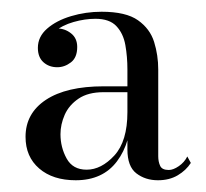

<svg xmlns="http://www.w3.org/2000/svg" viewBox="-20 -783 350 327"><path d="M249 -476Q227.5 -476 212.2 -487.8Q197 -499.5 197 -528.5V-664.5Q197 -686.5 193.5 -706.2Q190 -726 178.2 -738.5Q166.5 -751 142.5 -751Q124.5 -751 105.2 -745.5Q86 -740 72.8 -729.2Q59.5 -718.5 59.5 -701.5H45Q45 -717 55.2 -725.8Q65.5 -734.5 77.5 -734.5Q90.5 -734.5 101 -726.2Q111.5 -718 111.5 -703Q111.5 -685 100.8 -676.8Q90 -668.5 77.5 -668.5Q63.5 -668.5 54 -677Q44.5 -685.5 44.5 -701.5Q44.5 -720.5 60.2 -734.2Q76 -748 101 -755.5Q126 -763 153 -763Q194.5 -763 215 -748.5Q235.5 -734 242.5 -711.5Q249.5 -689 249.5 -664.5V-517Q249.5 -507.5 252.8 -500.5Q256 -493.5 267.5 -493.5Q275 -493.5 284.5 -500Q294 -506.5 299 -516.5L305 -505.5Q297 -493 282.8 -484.5Q268.5 -476 249 -476ZM109 -476Q70 -476 46.8 -496Q23.5 -516 23.5 -550Q23.5 -590 58.2 -613Q93 -636 156.5 -636H224.5V-626H156.5Q130 -626 113.8 -615Q97.5 -604 90.2 -587.5Q83 -571 83 -554.5Q83 -532 93.5 -513Q104 -494 127.5 -494Q152.5 -494 174.8 -518.2Q197 -542.5 197 -592H203.5Q203.5 -540.5 179.2 -508.2Q155 -476 109 -476Z"/></svg>

Font: Bodoni Moda
Style: Regular
Weight: 400
Designer: Owen Earl
Foundry: indestructible type
Version: Version 2.005